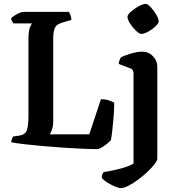

<svg xmlns="http://www.w3.org/2000/svg" viewBox="-20 -765 897 985"><path d="M479 0Q449 0 403.5 -2Q358 -4 305.5 -7.5Q253 -11 201.5 -15.5Q150 -20 107 -25Q64 -30 38 -35Q38 -45 41.5 -53Q45 -61 48 -65L77 -69Q108 -73 117 -95Q126 -117 126 -172V-564Q126 -606 133.5 -624Q141 -642 144 -645H49Q46 -648 42 -655Q38 -662 37 -671Q43 -678 55 -685.5Q67 -693 79.5 -698.5Q92 -704 98 -704H333Q337 -699 341.5 -687.5Q346 -676 346 -663L302 -650Q288 -646 276.5 -639Q265 -632 259 -615.5Q253 -599 253 -564V-145Q253 -119 247 -101Q241 -83 235 -76H438L498 -256Q522 -256 540 -249.5Q558 -243 566 -238Q566 -205 563 -168.5Q560 -132 556.5 -99.5Q553 -67 549 -46Q542 -38 528.5 -27Q515 -16 501 -8Q487 0 479 0ZM599 200Q589 200 569 191.5Q549 183 530 171Q511 159 502 147Q502 136 505.5 128.5Q509 121 512 118Q556 111 598 100Q640 89 665 74V-388Q665 -396 661.5 -403.5Q658 -411 649 -414L589 -437Q590 -449 594 -458.5Q598 -468 602 -472Q618 -480 651 -490Q684 -500 710 -500Q742 -500 764.5 -477Q787 -454 787 -421V49Q787 59 773 77Q759 95 737 116Q715 137 689.5 156Q664 175 640 187.5Q616 200 599 200ZM705 -591Q695 -591 678 -607Q661 -623 647.5 -644Q634 -665 634 -678Q634 -690 652 -705.5Q670 -721 692 -733Q714 -745 727 -745Q738 -745 753.5 -728Q769 -711 781.5 -690Q794 -669 794 -656Q794 -645 777.5 -629.5Q761 -614 740 -602.5Q719 -591 705 -591Z"/></svg>

Font: Texturina 72pt
Style: Bold
Weight: 700
Designer: Guillermo Torres Carreño
Foundry: Omnibus-Type
Version: Version 1.002; ttfautohint (v1.8.3)